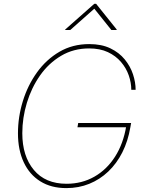

<svg xmlns="http://www.w3.org/2000/svg" viewBox="-20 -966 765 996"><path d="M324.2 9.8Q245.1 9.8 189 -25.4Q132.8 -60.5 103 -124.5Q73.2 -188.5 73.2 -274.4Q73.2 -358.9 98.4 -440.9Q123.5 -522.9 171.6 -590.1Q219.7 -657.2 288.1 -697.3Q356.4 -737.3 442.9 -737.3Q506.8 -737.3 552.5 -715.3Q598.1 -693.4 627.2 -657.7Q656.2 -622.1 669.9 -580.6Q683.6 -539.1 683.6 -500H661.1Q661.1 -537.1 647.9 -575Q634.8 -612.8 607.7 -644.5Q580.6 -676.3 539.6 -695.6Q498.5 -714.8 442.4 -714.8Q361.3 -714.8 296.9 -676.5Q232.4 -638.2 187.7 -574.5Q143.1 -510.7 119.4 -432.6Q95.7 -354.5 95.7 -274.9Q95.7 -156.2 155.5 -84.5Q215.3 -12.7 325.2 -12.7Q404.8 -12.7 469.2 -49.3Q533.7 -85.9 576.7 -153.1Q619.6 -220.2 634.8 -311.5L643.6 -305.7H381.8L385.7 -328.1H660.2L656.2 -305.7Q644 -233.9 614.7 -175.8Q585.4 -117.7 541.7 -76.2Q498 -34.7 443.1 -12.5Q388.2 9.8 324.2 9.8ZM344.7 -810.5H317.9L318.4 -813L469.2 -946.3H478.5L585.4 -813L585 -810.5H557.6L469.2 -920.9Z"/></svg>

Font: Inter 18pt Thin
Style: Italic
Weight: 250
Italic angle: -9.3988°
Version: Version 4.001;git-66647c0bb